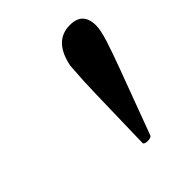

<svg xmlns="http://www.w3.org/2000/svg" viewBox="-107 -775 447 447"><g transform="rotate(-45 116.5 -551.5)"><path d="M224.1 -624.5Q216.3 -599.6 200.2 -556.2L141.1 -397.5Q139.2 -392.1 127.4 -392.1Q115.7 -392.6 115.7 -397.5L119.6 -556.2Q120.1 -590.8 124 -643.1Q137.2 -711.4 190.4 -711.4Q232.9 -711.4 232.9 -667.5Q232.9 -652.3 224.1 -624.5Z"/></g></svg>

Font: Dai Banna SIL Book
Style: Oblique
Weight: 400
Italic angle: -11°
Designer: Victor Gaultney
Foundry: SIL International
Version: Version 2.000